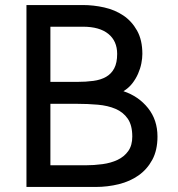

<svg xmlns="http://www.w3.org/2000/svg" viewBox="-20 -742 705 762"><path d="M470 -380Q530 -360 567.5 -313Q605 -266 605 -200Q605 -146 584.5 -108Q564 -70 530 -46Q496 -22 451.5 -11Q407 0 359 0H85V-722H309Q351 -722 393.5 -712.5Q436 -703 469.5 -680.5Q503 -658 524 -620.5Q545 -583 545 -528Q545 -511 541 -490.5Q537 -470 528 -449.5Q519 -429 505 -411Q491 -393 470 -380ZM180 -636V-417H285Q321 -417 350.5 -421Q380 -425 401 -437Q422 -449 433.5 -471Q445 -493 445 -528Q445 -579 410 -607.5Q375 -636 309 -636ZM180 -330V-86H319Q353 -86 386.5 -90.5Q420 -95 446.5 -107.5Q473 -120 489 -142.5Q505 -165 505 -200Q505 -245 487 -271Q469 -297 438.5 -310Q408 -323 368 -326.5Q328 -330 285 -330Z"/></svg>

Font: Gen
Style: Regular
Weight: 400
Version: Version 1.000;PS 001.001;hotconv 1.0.56